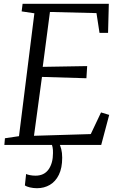

<svg xmlns="http://www.w3.org/2000/svg" viewBox="-20 -763 635 1011"><path d="M3 0 6 -35 80 -46 161 -693 94 -703 99 -743H553L549 -590H504L488 -694L243 -700L205 -411L439 -415L435 -351L201 -358L159 -48L458 -57L512 -171L555 -158L513 0ZM269 -12.5 290 -10.5Q297.5 2.5 302.5 22Q307.5 41.5 307.5 67.5Q307.5 121.5 290 157.2Q272.5 193 242.5 210.5Q212.5 228 175 228Q155.5 228 137.5 223.8Q119.5 219.5 111 213.5L117.5 153Q123.5 156.5 137.5 159.2Q151.5 162 167 162Q212.5 162 235.8 129Q259 96 259 43Q259.5 25 256.8 12.2Q254 -0.5 250 -10.5Z"/></svg>

Font: Merriweather 7pt Light
Style: Italic
Weight: 300
Italic angle: -7.8°
Designer: Eben Sorkin
Foundry: Eben Sorkin
Version: Version 2.200;gftools[0.9.31]